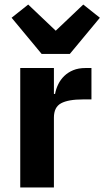

<svg xmlns="http://www.w3.org/2000/svg" viewBox="-20 -824 459 844"><path d="M31 0ZM69 0V-525H217V-411H222Q226 -433 236 -453.5Q246 -474 262.5 -490Q279 -506 302 -515.5Q325 -525 356 -525H382V-387H345Q280 -387 248.5 -370Q217 -353 217 -307V0ZM163 -587 31 -746 104 -804 225 -689 346 -804 419 -746 287 -587Z"/></svg>

Font: Aneliza ExtraBold
Style: Regular
Weight: 800
Designer: Mike Abbink, Paul van der Laan, Pieter van Rosmalen
Foundry: Bold Monday
Version: Version 3.001;September 8, 2019;FontCreator 11.5.0.2425 64-b